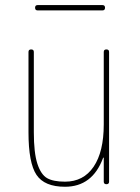

<svg xmlns="http://www.w3.org/2000/svg" viewBox="-20 -710 540 740"><path d="M125 -669.9Q115.2 -669.9 115.2 -680.2Q115.2 -690.4 125 -690.4H375Q384.8 -690.4 384.8 -680.2Q384.8 -669.9 375 -669.9ZM230.5 9.8Q151.4 9.8 120.6 -36.1Q89.8 -82 89.8 -200.2V-509.8Q89.8 -519.5 100.1 -519.5Q110.4 -519.5 110.4 -509.8V-200.2Q110.4 -121.1 124 -79.1Q137.7 -37.1 161.6 -23.4Q185.5 -9.8 230.5 -9.8Q301.8 -9.8 340.8 -67.4Q379.9 -125 379.9 -230.5V-509.8Q379.9 -519.5 390.1 -519.5Q400.4 -519.5 400.4 -509.8V-9.8Q400.4 0 390.1 0Q379.9 0 379.9 -9.8V-101.6Q379.9 -102.5 378.9 -102.5Q377 -102.5 377 -100.6Q335.9 9.8 230.5 9.8Z"/></svg>

Font: Rounded Mgen+ 1m thin
Style: Regular
Weight: 100
Designer: [Source Han Sans]
Ryoko NISHIZUKA  (kana & ideographs); Paul D. Hunt (Latin, Greek & Cyrillic); Wenlong ZHANG  (bopomofo
Version: Version 1.059.20150602